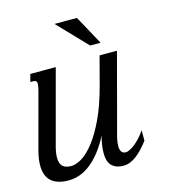

<svg xmlns="http://www.w3.org/2000/svg" viewBox="-109 -803 794 901"><g transform="rotate(-15 288.5 -352.5)"><path d="M192.4 -518.6 97.7 -165.5Q87.9 -130.4 87.9 -106.4Q87.9 -78.6 101.1 -64.9Q114.3 -51.3 143.6 -51.3Q166.5 -51.3 195.8 -69.3Q225.1 -87.4 255.6 -126.7Q286.1 -166 315.4 -228.3Q344.7 -290.5 368.2 -378.4L405.3 -518.6H489.7L393.6 -157.2Q391.6 -150.4 389.2 -141.4Q386.7 -132.3 384.5 -122.8Q382.3 -113.3 380.9 -103.3Q379.4 -93.3 379.4 -84.5Q379.4 -68.8 385.5 -58.1Q391.6 -47.4 408.2 -47.4Q414.6 -47.4 425.5 -52.5Q436.5 -57.6 450 -67.9Q463.4 -78.1 477.5 -93.3Q491.7 -108.4 504.9 -128.4V-77.1Q490.2 -58.1 475.3 -42Q460.4 -25.9 445.1 -14.2Q429.7 -2.4 413.8 4.2Q397.9 10.7 381.3 10.7Q359.4 10.7 344.5 4.4Q329.6 -2 320.8 -12.7Q312 -23.4 308.3 -38.1Q304.7 -52.7 304.7 -68.8Q304.7 -89.8 308.1 -111.6Q311.5 -133.3 317.4 -152.8Q293.9 -107.9 269 -76.9Q244.1 -45.9 218.3 -26.4Q192.4 -6.8 166.3 2Q140.1 10.7 114.3 10.7Q84.5 10.7 63.2 3.7Q42 -3.4 28.3 -16.6Q14.6 -29.8 8.3 -48.6Q2 -67.4 2 -90.8Q2 -124 12.7 -162.6L85.4 -433.6Q87.9 -443.8 89.4 -451.4Q90.8 -459 90.8 -464.4Q90.8 -474.6 86.2 -478.3Q81.5 -481.9 72.8 -481.9H59.1L68.8 -518.6ZM425.3 -574.7H374.5L239.3 -715.8H348.1Z"/></g></svg>

Font: Arian AMU Serif
Style: Italic
Weight: 400
Italic angle: -15°
Designer: Ruben Hakobyan (Tarumian)
Foundry: Ruben Hakobyan (Tarumian)
Version: Version 1.002